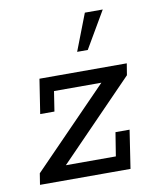

<svg xmlns="http://www.w3.org/2000/svg" viewBox="-73 -671 589 728"><g transform="rotate(-10 221.5 -307.0)"><path d="M22.3 0 29.2 -43.4 341.2 -364.1 354.3 -341H136.4L124.5 -264.2H69.7L90.2 -396.7H426.4L419.1 -352.1L107.1 -30.8L97.4 -56.3H324.3L338.9 -147.1H393.2L370.8 0ZM248.6 -472.2 303.2 -613.5H372.1L289.5 -472.2Z"/></g></svg>

Font: Rokkitt SemiBold
Style: Italic
Weight: 600
Italic angle: -9°
Designer: Vernon Adams
Foundry: Vernon Adams
Version: Version 3.103